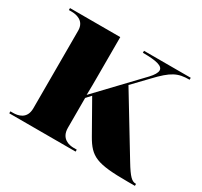

<svg xmlns="http://www.w3.org/2000/svg" viewBox="-117 -692 892 847"><g transform="rotate(30 328.5 -268.0)"><path d="M16 0H354V-10H338C316 -10 272 -18 272 -74V-226L294 -250L383 -93C427 -16 461 0 620 0H656V-10H654C635 -10 620 -23 585 -81L409 -371L479 -444C543 -512 572 -526 631 -526V-536H393V-526C464 -526 496 -517 496 -495C496 -484 487 -468 469 -449L271 -241C272 -273 272 -303 272 -335V-536H16V-526H30C52 -526 97 -519 97 -468V-72C97 -17 53 -10 30 -10H16Z"/></g></svg>

Font: Noto Serif Display ExtraBold
Style: Regular
Weight: 800
Designer: Monotype Design Team
Foundry: Monotype Imaging Inc.
Version: Version 2.009